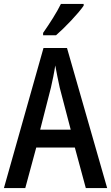

<svg xmlns="http://www.w3.org/2000/svg" viewBox="-20 -960 567 980"><path d="M407 -931V-940H291C269 -895 234 -841 200 -792V-780H266C310 -818 380 -891 407 -931ZM418 0H527L322 -715H202L0 0H109L165 -207H362ZM285 -512 341 -298H185L240 -513C248 -548 257 -591 262 -626C267 -595 278 -546 285 -512Z"/></svg>

Font: Noto Sans Lao Looped Condensed Medium
Style: Regular
Weight: 500
Width: 3
Designer: Mark Frömberg, Ben Mitchell
Foundry: The Fontpad Ltd
Version: Version 1.002